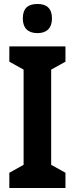

<svg xmlns="http://www.w3.org/2000/svg" viewBox="-20 -948 377 968"><path d="M169 -928C121 -928 95 -906 95 -855C95 -805 123 -781 169 -781C214 -781 242 -805 242 -855C242 -905 216 -928 169 -928ZM310 0V-77L238 -117V-597L310 -637V-714H27V-637L99 -597V-117L27 -77V0Z"/></svg>

Font: Noto Sans Gujarati UI Condensed
Style: Bold
Weight: 700
Width: 3
Designer: Jelle Bosma - Monotype Design Team, Universal Thirst
Foundry: Monotype Imaging Inc.
Version: Version 2.106